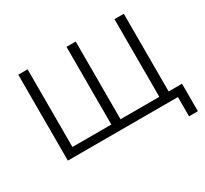

<svg xmlns="http://www.w3.org/2000/svg" viewBox="-167 -949 1450 1355"><g transform="rotate(-30 558.5 -271.5)"><path d="M1086 -67H977V-700H901V-67H585V-700H510V-67H193V-700H117V0H1014V157H1086Z"/></g></svg>

Font: Montserrat-Alt1
Style: Regular
Weight: 400
Designer: Differentunic
Foundry: Differentunic
Version: Version 7.222